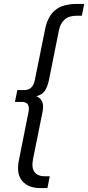

<svg xmlns="http://www.w3.org/2000/svg" viewBox="-20 -762 448 976"><path d="M184 194Q124 194 93 158Q62 122 76 53L125 -193Q135 -244 91 -244H56L68 -304H103Q147 -304 157 -355L210 -617Q223 -680 261 -711Q299 -742 371 -742H408L396 -682H370Q330 -682 308.5 -662.5Q287 -643 280 -610L229 -356Q221 -318 207 -299Q193 -280 165 -273Q186 -264 194.5 -245Q203 -226 196 -192L148 46Q139 92 156 113Q173 134 206 134H233L221 194Z"/></svg>

Font: Montserrat
Style: Italic
Weight: 400
Italic angle: -11.3°
Designer: Julieta Ulanovsky
Foundry: Julieta Ulanovsky
Version: Version 9.000; ttfautohint (v1.8.4.7-5d5b)